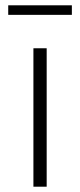

<svg xmlns="http://www.w3.org/2000/svg" viewBox="-20 -704 301 724"><path d="M106 0H156V-522H106ZM11 -648H251V-684H11Z"/></svg>

Font: Chess Sans Light
Style: Regular
Weight: 300
Designer: Wolf Bōese
Foundry: Wolf Bōese
Version: Version 7.223;Glyphs 3.3 (3306)